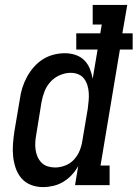

<svg xmlns="http://www.w3.org/2000/svg" viewBox="-20 -755 561 783"><path d="M155 8Q129 8 106 -1Q83 -10 67.5 -28Q52 -46 44 -69.5Q36 -93 33.5 -118Q31 -143 33 -169Q35 -195 39 -221L61 -351Q64 -374 71 -396.5Q78 -419 89.5 -440.5Q101 -462 117.5 -481Q134 -500 154.5 -513Q175 -526 198.5 -532Q222 -538 245 -538Q267 -538 288 -531Q309 -524 323.5 -509.5Q338 -495 346 -475.5Q354 -456 358 -434L378 -553H291V-619H389L395 -655H358V-735H499L479 -619H521V-553H469L390 -80H427V0H286L299 -78Q288 -58 272.5 -41.5Q257 -25 238 -13.5Q219 -2 197.5 3Q176 8 155 8ZM205 -72Q225 -72 246 -80Q267 -88 282 -104.5Q297 -121 305 -141Q313 -161 316 -182L338 -312Q340 -328 341.5 -344.5Q343 -361 342 -376.5Q341 -392 336.5 -407Q332 -422 323 -434Q314 -446 299.5 -452Q285 -458 269 -458Q246 -458 224 -448.5Q202 -439 186 -421.5Q170 -404 161.5 -382Q153 -360 149 -337L128 -207Q125 -192 124 -176Q123 -160 125 -145Q127 -130 133 -116Q139 -102 149.5 -91.5Q160 -81 174.5 -76.5Q189 -72 205 -72Q205 -72 205 -72Q205 -72 205 -72Z"/></svg>

Font: Iosevka Curly Slab MdObl
Style: Regular
Weight: 500
Italic angle: -9°
Monospace: yes
Designer: Belleve Invis
Foundry: Belleve Invis
Version: Version 11.0.0; ttfautohint (v1.8.3)